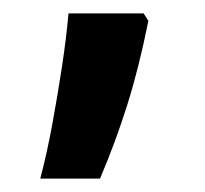

<svg xmlns="http://www.w3.org/2000/svg" viewBox="-20 -135 306 286"><path d="M194 -115 201 -104Q187 -34 169.5 21.5Q152 77 129 131H40Q50 93 58 49.5Q66 6 72.5 -37Q79 -80 82 -115Z"/></svg>

Font: Noto Sans Malayalam ExtraCondensed SemiBold
Style: Regular
Weight: 600
Width: 2
Designer: Jelle Bosma - Monotype Design Team
Foundry: Monotype Imaging Inc.
Version: Version 2.104; ttfautohint (v1.8.4.7-5d5b)